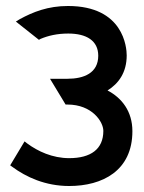

<svg xmlns="http://www.w3.org/2000/svg" viewBox="-20 -610 480 641"><path d="M14 -58 21 -53C67 -19 131 11 211 11C322 11 422 -40 422 -172C422 -238 387 -283 339 -308C376 -331 403 -368 403 -425C403 -451 393 -590 207 -590C140 -590 90 -570 46 -546L33 -538L110 -477L115 -480C141 -491 171 -498 208 -498C269 -498 308 -474 308 -424C308 -366 260 -347 205 -347H147L199 -261H205C288 -261 325 -203 325 -173C325 -112 283 -82 211 -82C155 -82 106 -105 71 -131L62 -138Z"/></svg>

Font: Charger Pro
Style: ExBd
Weight: 400
Designer: Jasper
Foundry: Cannot Into Space Fonts
Version: Version 1.09